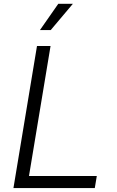

<svg xmlns="http://www.w3.org/2000/svg" viewBox="-20 -963 600 983"><path d="M48.8 0 169.4 -727.5H238.8L128.4 -62H475.6L465.3 0ZM184.6 -809.1 278.3 -943.4H353L239.7 -809.1Z"/></svg>

Font: Inter 16pt Light
Style: Italic
Weight: 300
Italic angle: -9.3988°
Version: Version 4.001;git-66647c0bb